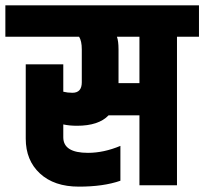

<svg xmlns="http://www.w3.org/2000/svg" viewBox="-60 -691 762 716"><path d="M245 -507Q245 -538 235 -554H-40V-671H682V-554H600V0H460V-261H345Q308 -222 227 -222Q199 -222 176 -227V-179Q176 -121 268 -121Q327 -121 389 -147V-17Q326 5 234 5Q142 5 89 -44Q36 -93 36 -174V-451H176V-349Q192 -345 210 -345Q245 -345 245 -384ZM460 -381V-554H376Q382 -538 382 -507V-381Z"/></svg>

Font: Khand
Style: Bold
Weight: 700
Designer: Devanagari: Sanchit Sawaria, Jyotish Sonowal; Latin: Satya Rajpurohit
Foundry: Indian Type Foundry
Version: Version 1.101;PS 1.0;hotconv 1.0.78;makeotf.lib2.5.61930; tt